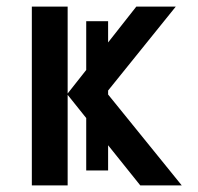

<svg xmlns="http://www.w3.org/2000/svg" viewBox="-20 -559 596 579"><path d="M528 0 306 -274V-286L510 -539H391L306 -431V-495H240V-348L184 -277V-539H76V0H184V-273L240 -203V-45H306V-121L403 0Z"/></svg>

Font: Noto Sans Thai Medium
Style: Regular
Weight: 500
Designer: Monotype Design Team
Foundry: Monotype Imaging Inc.
Version: Version 1.901